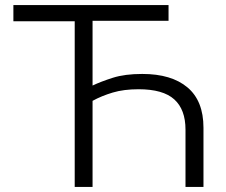

<svg xmlns="http://www.w3.org/2000/svg" viewBox="-20 -733 885 753"><path d="M273 0V-649.5H32.5V-713H641V-651.5H343V-397.5Q375.5 -413 422.5 -428Q469.5 -443 538 -443Q652.5 -443 715.2 -390.2Q778 -337.5 778 -232V0H707.5V-224.5Q707.5 -303.5 663.5 -343.2Q619.5 -383 523.5 -383Q465.5 -383 422 -370Q378.5 -357 343 -337.5V0Z"/></svg>

Font: Heraclito Light
Style: Regular
Weight: 300
Designer: Kostas Bartsokas (font) & Cristiano Sobral (main changes)
Foundry: Kostas Bartsokas (font) & Cristiano Sobral (main changes)
Version: Version 1.00;July 8, 2020;FontCreator 13.0.0.2655 64-bit